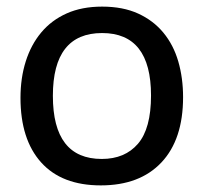

<svg xmlns="http://www.w3.org/2000/svg" viewBox="-20 -551 616 581"><path d="M534 -257Q534 -129 468.5 -59.5Q403 10 285 10Q167 10 104.5 -59.5Q42 -129 42 -255Q42 -315 58 -365.5Q74 -416 105 -453Q136 -490 182 -510.5Q228 -531 289 -531Q352 -531 398 -510Q444 -489 474.5 -452Q505 -415 519.5 -365Q534 -315 534 -257ZM437 -262Q437 -451 289 -451Q140 -451 140 -261Q140 -70 288 -70Q358 -70 397.5 -116Q437 -162 437 -262Z"/></svg>

Font: Zilla Slab Medium
Style: Regular
Weight: 500
Designer: Typotheque.com
Foundry: Typotheque type foundry
Version: Version 1.1; 2017